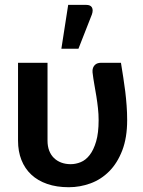

<svg xmlns="http://www.w3.org/2000/svg" viewBox="-20 -776 600 804"><path d="M486.5 -513Q491.5 -481.5 496.2 -451.8Q501 -422 504.5 -393Q508 -364 510.2 -334.2Q512.5 -304.5 512.5 -273Q512.5 -199.5 492 -146.2Q471.5 -93 437.5 -58.8Q403.5 -24.5 359.2 -8.2Q315 8 268 8Q217 8 177.5 -5.8Q138 -19.5 111 -44.8Q84 -70 69.8 -106Q55.5 -142 55.5 -187V-513H179V-187Q179 -163.5 186 -145.2Q193 -127 205.8 -114.5Q218.5 -102 236.5 -95.2Q254.5 -88.5 276 -88.5Q297 -88.5 318 -97Q339 -105.5 355.5 -126.8Q372 -148 382.5 -183.5Q393 -219 393 -273Q393 -298.5 390.2 -323.2Q387.5 -348 383.5 -372.8Q379.5 -397.5 375 -422.5Q370.5 -447.5 367.5 -473Q366.5 -484 369.5 -491.8Q372.5 -499.5 377.5 -504.2Q382.5 -509 389 -511Q395.5 -513 401.5 -513ZM237 -572 265.5 -755.5H341.5Q359 -755.5 365 -744.8Q371 -734 365 -716L308.5 -572Z"/></svg>

Font: Lato 2
Style: Bold
Weight: 700
Designer: Lukasz Dziedzic with Adam Twardoch and Botio Nikoltchev
Foundry: tyPoland Lukasz Dziedzic
Version: Version 2.015; 2015-08-06; http://www.latofonts.com/